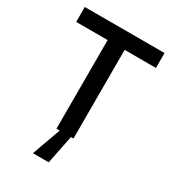

<svg xmlns="http://www.w3.org/2000/svg" viewBox="-208 -802 996 1105"><g transform="rotate(30 290.0 -249.0)"><path d="M234 0V-589H25V-688H555V-589H347V0ZM189 190V185L262 -18H333V-13L292 190Z"/></g></svg>

Font: Saira Medium
Style: Regular
Weight: 500
Designer: Hector Gatti with collaboration of the Omnibus-Type team
Foundry: Omnibus-Type
Version: Version 1.100; ttfautohint (v1.8.3)